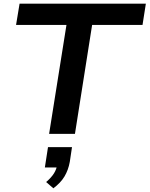

<svg xmlns="http://www.w3.org/2000/svg" viewBox="-20 -725 810 1040"><path d="M246 0 340 -590H67L86 -705H770L752 -590H479L386 0ZM269 295 230 261Q259 236 273 213Q287 190 290 165L312 182H223L240 72H370L358 152Q350 196 329.5 230.5Q309 265 269 295Z"/></svg>

Font: Nunito Sans 10pt SemiExpanded
Style: Bold Italic
Weight: 700
Width: 6
Italic angle: -9°
Designer: Vernon Adams
Foundry: Vernon Adams
Version: Version 3.101;gftools[0.9.27]